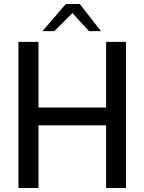

<svg xmlns="http://www.w3.org/2000/svg" viewBox="-20 -948 728 968"><path d="M73 -737H174V-406H515V-737H615V0H515V-316H174V0H73ZM312 -928H382L489 -791H429L345 -882L254 -791H194Z"/></svg>

Font: Exo Medium
Style: Regular
Weight: 500
Designer: Natanael Gama
Foundry: Natanael Gama
Version: Version 1.500; ttfautohint (v1.6)